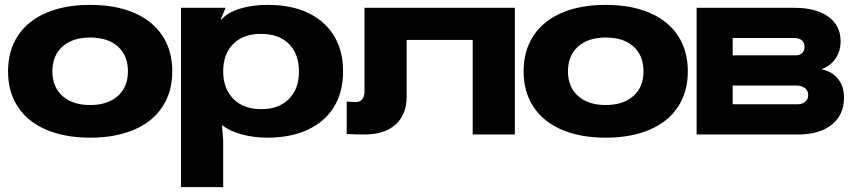

<svg xmlns="http://www.w3.org/2000/svg" viewBox="-20 -552 3497 788"><path d="M687 -259Q687 -175 646.5 -113.5Q606 -52 530 -19.5Q454 13 350 13Q246 13 170 -19.5Q94 -52 53.5 -113.5Q13 -175 13 -259Q13 -344 53.5 -405.5Q94 -467 170 -499.5Q246 -532 350 -532Q454 -532 530 -499.5Q606 -467 646.5 -405.5Q687 -344 687 -259ZM350 -121Q422 -121 463.5 -158Q505 -195 505 -259Q505 -324 464 -361Q423 -398 350 -398Q278 -398 236.5 -361Q195 -324 195 -259Q195 -195 236.5 -158Q278 -121 350 -121Z M1388 -258Q1388 -174 1350.5 -113Q1313 -52 1243 -19.5Q1173 13 1077 13Q1021 13 972 -0.5Q923 -14 893 -37H891L896 24V216H723V-520H906L886 -473H890Q915 -501 965 -516.5Q1015 -532 1078 -532Q1223 -532 1305.5 -459Q1388 -386 1388 -258ZM1052 -104Q1124 -104 1165.5 -145.5Q1207 -187 1207 -258Q1207 -331 1165.5 -372Q1124 -413 1051 -413Q979 -413 937.5 -372Q896 -331 896 -259Q896 -188 938 -146Q980 -104 1052 -104Z M2093 0H1920V-388H1649V-155Q1649 -82 1603.5 -41Q1558 0 1476 0Q1441 0 1403 -2V-135Q1429 -133 1440 -133Q1457 -133 1466.5 -144.5Q1476 -156 1476 -176V-520H2093Z M2803 -259Q2803 -175 2762.5 -113.5Q2722 -52 2646 -19.5Q2570 13 2466 13Q2362 13 2286 -19.5Q2210 -52 2169.5 -113.5Q2129 -175 2129 -259Q2129 -344 2169.5 -405.5Q2210 -467 2286 -499.5Q2362 -532 2466 -532Q2570 -532 2646 -499.5Q2722 -467 2762.5 -405.5Q2803 -344 2803 -259ZM2466 -121Q2538 -121 2579.5 -158Q2621 -195 2621 -259Q2621 -324 2580 -361Q2539 -398 2466 -398Q2394 -398 2352.5 -361Q2311 -324 2311 -259Q2311 -195 2352.5 -158Q2394 -121 2466 -121Z M2839 -520H3240Q3329 -520 3379.5 -483.5Q3430 -447 3430 -383Q3430 -342 3409.5 -312Q3389 -282 3354 -269V-267Q3396 -258 3420 -227.5Q3444 -197 3444 -152Q3444 -81 3394 -40.5Q3344 0 3255 0H2839ZM3253 -124Q3273 -124 3285 -134.5Q3297 -145 3297 -162Q3297 -180 3283.5 -190.5Q3270 -201 3246 -201H2987V-124ZM3246 -325Q3263 -325 3272.5 -334.5Q3282 -344 3282 -361Q3282 -377 3271 -386.5Q3260 -396 3240 -396H2987V-325Z"/></svg>

Font: Non Bureau Extended
Style: Bold
Weight: 700
Width: 7
Designer: Jona Saucedo
Foundry: Non Foundry
Version: Version 1.000; ttfautohint (v1.8.4)